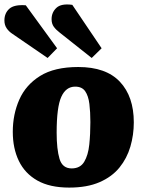

<svg xmlns="http://www.w3.org/2000/svg" viewBox="-22 -835 663 871"><path d="M292 16Q204 16 147.5 -16Q91 -48 63.5 -105Q36 -162 36 -237Q36 -316 65.5 -383Q95 -450 160 -490.5Q225 -531 333 -531Q459 -531 522 -464Q585 -397 585 -280Q585 -223 569.5 -170Q554 -117 520 -75Q486 -33 429.5 -8.5Q373 16 292 16ZM303 -71Q342 -71 360 -101Q378 -131 383 -179Q388 -227 388 -281Q388 -327 383.5 -363.5Q379 -400 364.5 -421Q350 -442 319 -442Q277 -442 256 -395.5Q235 -349 235 -233Q235 -158 248 -114.5Q261 -71 303 -71ZM249 -687Q233 -699 222.5 -713Q212 -727 212 -748Q212 -779 234 -799.5Q256 -820 306 -813L439 -616L394 -572ZM35 -681Q18 -692 8 -707Q-2 -722 -2 -742Q-2 -775 20 -795Q42 -815 95 -811L237 -616L194 -572Z"/></svg>

Font: Literata 12pt ExtraBold
Style: Italic
Weight: 800
Italic angle: -2°
Designer: Latin by Veronika Burian and Jose Scaglione. Greek by Irene Vlachou. Cyrillic by Vera Evstafieva
Foundry: TypeTogether
Version: Version 3.002